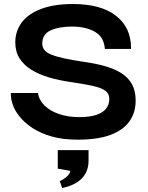

<svg xmlns="http://www.w3.org/2000/svg" viewBox="-20 -680 734 954"><path d="M34 -218H169Q173 -184 200.5 -156.5Q228 -129 273 -113.5Q318 -98 374 -98Q425 -98 458 -109Q491 -120 507 -140Q523 -160 523 -188Q523 -215 503 -229.5Q483 -244 440 -253.5Q397 -263 327 -273Q272 -281 223 -295.5Q174 -310 136.5 -333Q99 -356 77.5 -389.5Q56 -423 56 -469Q56 -526 88.5 -569Q121 -612 185 -636Q249 -660 342 -660Q482 -660 556.5 -601.5Q631 -543 631 -442Q631 -440 631 -437H501Q497 -496 451.5 -522Q406 -548 337 -548Q273 -548 231.5 -529Q190 -510 190 -464Q190 -446 200 -432.5Q210 -419 234 -409Q258 -399 299 -390Q340 -381 401 -372Q458 -364 504.5 -350.5Q551 -337 584.5 -315.5Q618 -294 636 -261Q654 -228 654 -180Q654 -121 623.5 -77.5Q593 -34 529.5 -10Q466 14 365 14Q293 14 238 -1.5Q183 -17 143 -43Q103 -69 78 -100Q53 -131 43.5 -159.5Q34 -188 34 -210Q34 -214 34 -218ZM289 254 277 220Q298 210 313 196.5Q328 183 329 169L267 158V66H420V118Q420 172 386.5 206.5Q353 241 289 254Z"/></svg>

Font: Syne Modified
Style: Bold
Weight: 700
Designer: Lucas Descroix
Foundry: Bonjour Monde
Version: Version 2.200